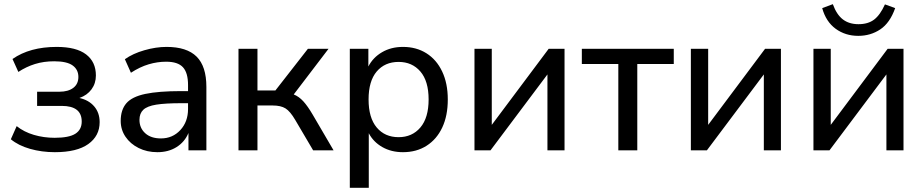

<svg xmlns="http://www.w3.org/2000/svg" viewBox="-20 -721 4432 921"><path d="M243 9Q180 9 124 -7Q68 -23 32 -53L60 -116Q95 -88 142.5 -74Q190 -60 242 -60Q311 -60 341.5 -79.5Q372 -99 372 -138Q372 -213 276 -213H158V-281H265Q307 -281 331.5 -299.5Q356 -318 356 -352Q356 -387 328.5 -407Q301 -427 240 -427Q190 -427 148 -414Q106 -401 68 -376L40 -438Q123 -496 252 -496Q346 -496 393 -460Q440 -424 440 -359Q440 -321 419 -292.5Q398 -264 361 -251Q406 -241 432 -210.5Q458 -180 458 -135Q458 -69 403.5 -30Q349 9 243 9Z M735 9Q685 9 645 -11Q605 -31 582 -65Q559 -99 559 -141Q559 -194 586 -225.5Q613 -257 677 -270.5Q741 -284 849 -284H882V-313Q882 -372 857.5 -398.5Q833 -425 777 -425Q735 -425 693 -412.5Q651 -400 608 -372L579 -437Q617 -464 672.5 -480Q728 -496 779 -496Q876 -496 923 -449.5Q970 -403 970 -304V0H884V-83Q866 -40 827 -15.5Q788 9 735 9ZM752 -57Q808 -57 845 -97Q882 -137 882 -198V-226H851Q773 -226 729.5 -219Q686 -212 667.5 -194.5Q649 -177 649 -146Q649 -107 676.5 -82Q704 -57 752 -57Z M1124 0V-487H1215V-287H1301L1457 -487H1556L1389 -268Q1414 -258 1435 -235Q1456 -212 1480 -171L1580 0H1482L1396 -146Q1372 -187 1349.5 -201Q1327 -215 1288 -215H1215V0Z M1658 180V-487H1747V-402Q1769 -445 1812.5 -470.5Q1856 -496 1913 -496Q1977 -496 2025.5 -465.5Q2074 -435 2101 -378Q2128 -321 2128 -244Q2128 -166 2101.5 -109.5Q2075 -53 2026.5 -22Q1978 9 1913 9Q1857 9 1814 -15.5Q1771 -40 1749 -82V180ZM1892 -63Q1957 -63 1996.5 -109.5Q2036 -156 2036 -244Q2036 -332 1996.5 -378Q1957 -424 1892 -424Q1826 -424 1787 -378Q1748 -332 1748 -244Q1748 -156 1787 -109.5Q1826 -63 1892 -63Z M2256 0V-487H2339V-122L2612 -487H2688V0H2606V-364L2333 0Z M2946 0V-414H2771V-487H3212V-414H3037V0Z M3294 0V-487H3377V-122L3650 -487H3726V0H3644V-364L3371 0Z M3882 0V-487H3965V-122L4238 -487H4314V0H4232V-364L3959 0ZM4097 -549Q4035 -549 3988.5 -583Q3942 -617 3924 -682L3975 -701Q3993 -651 4023 -628Q4053 -605 4098 -605Q4144 -605 4173 -627Q4202 -649 4225 -700L4274 -682Q4249 -611 4202.5 -580Q4156 -549 4097 -549Z"/></svg>

Font: Nunito Sans Medium
Style: Regular
Weight: 500
Designer: Vernon Adams
Foundry: Vernon Adams
Version: Version 3.101; ttfautohint (v1.8.4.7-5d5b);gftools[0.9.27]